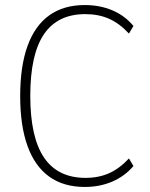

<svg xmlns="http://www.w3.org/2000/svg" viewBox="-20 -733 593 761"><path d="M316 8Q232 8 175 -33Q118 -74 89 -154.5Q60 -235 60 -352Q60 -470 89 -550.5Q118 -631 175 -672Q232 -713 316 -713Q376 -713 425.5 -692Q475 -671 509 -630L491 -600Q454 -640 412.5 -658.5Q371 -677 318 -677Q208 -677 154 -597Q100 -517 100 -353Q100 -189 154.5 -108.5Q209 -28 319 -28Q371 -28 412.5 -46.5Q454 -65 491 -105L509 -75Q475 -35 425.5 -13.5Q376 8 316 8Z"/></svg>

Font: Nunito Sans 12pt ExtraLight Condensed
Style: Regular
Weight: 200
Width: 3
Version: Version 3.101;gftools[0.9.27]